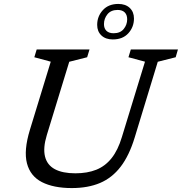

<svg xmlns="http://www.w3.org/2000/svg" viewBox="-20 -946 924 976"><path d="M218 -259.5Q198 -194 208.8 -150.5Q219.5 -107 258.8 -86Q298 -65 363 -65Q424 -65 469.5 -83.2Q515 -101.5 547.2 -142Q579.5 -182.5 599.5 -249L717 -632.5L633 -655L645 -694.5H884.5L873 -655L782 -632L665 -248Q637 -155.5 593.5 -98.8Q550 -42 488.8 -16Q427.5 10 345 10Q252.5 10 193.2 -20.2Q134 -50.5 117 -115.8Q100 -181 132 -286L238 -632.5L154.5 -655L166.5 -694.5H435L423 -655L332 -632ZM581.5 -926Q618 -926 639.5 -905.8Q661 -885.5 661 -852Q661 -808.5 632.5 -777Q604 -745.5 553.5 -745.5Q517 -745.5 495.5 -765.8Q474 -786 474 -819.5Q474 -863 502.8 -894.5Q531.5 -926 581.5 -926ZM557.5 -777Q591.5 -777 609 -798.8Q626.5 -820.5 626.5 -848Q626.5 -870.5 614 -883Q601.5 -895.5 578 -895.5Q544 -895.5 526.2 -873.5Q508.5 -851.5 508.5 -823.5Q508.5 -801.5 521.2 -789.2Q534 -777 557.5 -777Z"/></svg>

Font: Newsreader 10pt
Style: Italic
Weight: 400
Italic angle: -17°
Version: Version 1.003